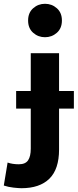

<svg xmlns="http://www.w3.org/2000/svg" viewBox="-92 -806 409 1011"><path d="M21 185Q7 185 -20.5 182Q-48 179 -72 171L-52 50Q-26 59 7 59Q42 59 56 38Q70 17 70 -23V-526H219V-19Q219 85 168 135Q117 185 21 185ZM145 -610Q109 -610 82.5 -633.5Q56 -657 56 -698Q56 -739 82.5 -762.5Q109 -786 145 -786Q181 -786 207.5 -762.5Q234 -739 234 -698Q234 -657 207.5 -633.5Q181 -610 145 -610ZM-7 -234V-327H297V-234Z"/></svg>

Font: Ubuntu Sans ExtraBold
Style: Regular
Weight: 800
Designer: Dalton Maag Ltd
Foundry: Dalton Maag Ltd
Version: Version 1.006; ttfautohint (v1.8.4.7-5d5b)